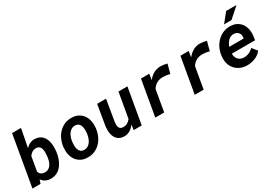

<svg xmlns="http://www.w3.org/2000/svg" viewBox="19 -1607 3484 2473"><g transform="rotate(-30 1760.5 -370.0)"><path d="M522.9 -261.7Q519 -229 510.5 -195.6Q502 -162.1 488.3 -131.6Q474.6 -101.1 455.6 -74.7Q436.5 -48.3 411.6 -29.3Q386.7 -10.3 355.2 0.2Q323.7 10.7 285.6 9.8Q246.1 8.8 213.1 -7.6Q180.2 -23.9 158.2 -56.6L138.7 0H18.6L148.4 -750H281.2L229.5 -480Q256.3 -508.3 289.1 -523.7Q321.8 -539.1 361.3 -538.1Q397.5 -537.1 424.6 -525.4Q451.7 -513.7 470.9 -494.1Q490.2 -474.6 502.2 -448.5Q514.2 -422.4 520 -393.1Q525.9 -363.8 526.6 -332.8Q527.3 -301.8 524.4 -272ZM391.6 -272Q393.1 -287.1 394 -304.4Q395 -321.8 393.8 -338.9Q392.6 -356 388.4 -371.8Q384.3 -387.7 375.7 -399.9Q367.2 -412.1 353.5 -419.7Q339.8 -427.2 319.3 -427.7Q284.7 -428.7 259.3 -412.8Q233.9 -397 215.3 -369.6L178.7 -157.7Q188.5 -128.4 209.5 -114.5Q230.5 -100.6 261.2 -99.6Q295.4 -98.6 318.6 -113.3Q341.8 -127.9 356.7 -151.4Q371.6 -174.8 379.4 -204.1Q387.2 -233.4 390.6 -261.7Z M631.3 -265.6Q638.2 -321.3 660.4 -371.3Q682.6 -421.4 718.3 -459Q753.9 -496.6 802.5 -518.1Q851.1 -539.6 910.6 -538.1Q967.8 -537.1 1008.8 -514.6Q1049.8 -492.2 1075.4 -455.3Q1101.1 -418.5 1110.8 -370.6Q1120.6 -322.8 1115.2 -270.5L1113.8 -259.8Q1106.9 -204.1 1084.7 -154.5Q1062.5 -105 1026.9 -67.9Q991.2 -30.8 942.6 -9.5Q894 11.7 835 10.3Q778.3 9.3 737.3 -12.9Q696.3 -35.2 670.7 -71.5Q645 -107.9 635 -155.5Q625 -203.1 630.4 -255.4ZM762.7 -255.4Q760.3 -231 760.7 -203.9Q761.2 -176.8 769.3 -153.6Q777.3 -130.4 795.2 -114.5Q813 -98.6 844.7 -97.7Q877.9 -96.7 902.1 -111.6Q926.3 -126.5 942.6 -150.1Q959 -173.8 968 -202.9Q977.1 -231.9 981 -259.8L981.9 -270Q983.4 -286.1 984.1 -304Q984.9 -321.8 982.7 -339.1Q980.5 -356.4 975.3 -372.3Q970.2 -388.2 960.7 -400.4Q951.2 -412.6 936.5 -420.2Q921.9 -427.7 900.9 -428.7Q867.2 -429.7 843 -415Q818.8 -400.4 802.5 -376.5Q786.1 -352.5 776.6 -323.2Q767.1 -293.9 763.7 -265.6Z M1534.7 -74.7Q1520 -56.2 1503.4 -40.5Q1486.8 -24.9 1467.8 -13.4Q1448.7 -2 1427 4.4Q1405.3 10.7 1381.3 10.3Q1349.1 9.8 1325 0.5Q1300.8 -8.8 1283.2 -24.9Q1265.6 -41 1254.6 -62.5Q1243.7 -84 1237.8 -108.9Q1231.9 -133.8 1231.2 -161.1Q1230.5 -188.5 1233.4 -215.8L1285.6 -528.3H1418L1365.7 -214.4Q1363.3 -193.8 1363 -173.6Q1362.8 -153.3 1368.4 -137.2Q1374 -121.1 1387.7 -110.8Q1401.4 -100.6 1426.8 -100.1Q1462.4 -99.1 1490 -114Q1517.6 -128.9 1538.1 -157.2L1603 -528.3H1735.8L1644 0H1524.4Z M2230.5 -539.1Q2255.9 -538.6 2280.5 -534.9Q2305.2 -531.2 2330.1 -524.9L2293.9 -389.6Q2268.6 -396 2243.2 -399.7Q2217.8 -403.3 2191.4 -403.8Q2087.9 -404.8 2033.2 -317.9L1978 0H1845.7L1937.5 -528.3H2060.5L2046.9 -441.4Q2064.5 -462.9 2084.5 -481Q2104.5 -499 2127.4 -512Q2150.4 -524.9 2176 -532Q2201.7 -539.1 2230.5 -539.1Z M2817.4 -539.1Q2842.8 -538.6 2867.4 -534.9Q2892.1 -531.2 2917 -524.9L2880.9 -389.6Q2855.5 -396 2830.1 -399.7Q2804.7 -403.3 2778.3 -403.8Q2674.8 -404.8 2620.1 -317.9L2564.9 0H2432.6L2524.4 -528.3H2647.5L2633.8 -441.4Q2651.4 -462.9 2671.4 -481Q2691.4 -499 2714.4 -512Q2737.3 -524.9 2762.9 -532Q2788.6 -539.1 2817.4 -539.1Z M3206.1 9.8Q3151.9 8.8 3108.2 -11Q3064.5 -30.8 3034.4 -64.7Q3004.4 -98.6 2990.2 -144.5Q2976.1 -190.4 2981 -244.1L2982.9 -264.2Q2989.3 -319.8 3012.7 -370.1Q3036.1 -420.4 3073.5 -458Q3110.8 -495.6 3160.6 -517.6Q3210.4 -539.6 3269 -538.1Q3324.2 -536.6 3364.3 -515.1Q3404.3 -493.7 3429 -457.8Q3453.6 -421.9 3462.6 -375.5Q3471.7 -329.1 3465.3 -277.8L3456.5 -220.2H3111.3Q3110.4 -194.8 3117.7 -173.1Q3125 -151.4 3138.9 -135.3Q3152.8 -119.1 3173.3 -109.6Q3193.8 -100.1 3220.2 -99.6Q3261.7 -98.1 3298.6 -114Q3335.4 -129.9 3363.8 -159.2L3423.8 -85.4Q3406.2 -60.1 3381.1 -42Q3356 -23.9 3326.9 -12.2Q3297.9 -0.5 3266.6 4.9Q3235.4 10.3 3206.1 9.8ZM3259.3 -428.7Q3232.9 -429.7 3211.9 -419.9Q3190.9 -410.2 3174.6 -393.6Q3158.2 -377 3146 -356Q3133.8 -335 3124.5 -313.5H3339.8L3342.3 -325.7Q3345.7 -347.2 3341.3 -365.7Q3336.9 -384.3 3325.9 -397.9Q3314.9 -411.6 3298.1 -419.7Q3281.2 -427.7 3259.3 -428.7ZM3323.2 -733.4H3476.6L3323.7 -597.2H3212.9Z"/></g></svg>

Font: TypoPRO Roboto Mono
Style: Bold Italic
Weight: 700
Designer: Google
Version: Version 2.000986; 2015; ttfautohint (v1.3)